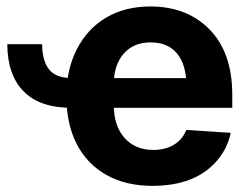

<svg xmlns="http://www.w3.org/2000/svg" viewBox="-20 -573 769 603"><path d="M2.9 -434.1H112.3Q112.8 -381.3 134.3 -354.7Q155.8 -328.1 205.6 -327.6V-234.4Q106.4 -233.9 54.9 -285.4Q3.4 -336.9 2.9 -434.1ZM459 10.7Q375 10.7 314.5 -23.4Q253.4 -57.6 220.9 -120.8Q188.5 -184.1 188.5 -270.5Q188.5 -354.5 221.2 -418Q253.9 -482.4 313.2 -517.6Q372.6 -552.7 452.1 -552.7Q564.5 -552.7 634.8 -483.9Q709.5 -410.6 709.5 -275.4V-234.4H248.5V-327.6H636.2L565.4 -303.2Q565.4 -369.1 536.4 -404.5Q507.3 -439.9 453.1 -439.9Q399.4 -439.9 368.4 -404.3Q337.4 -368.7 337.4 -309.1V-243.2Q337.4 -177.7 371.1 -139.9Q404.8 -102.1 461.4 -102.1Q499.5 -102.1 526.6 -118.7Q553.7 -135.3 564.9 -165L704.6 -155.8Q693.8 -105.5 661.6 -68.4Q593.3 10.7 459 10.7Z"/></svg>

Font: Inter Tight Stencil
Style: Bold
Weight: 700
Designer: Rasmus Andersson
Foundry: rsms
Version: Version 3.004;Glyphs 3.1.2 (3151)